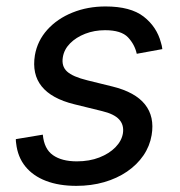

<svg xmlns="http://www.w3.org/2000/svg" viewBox="-20 -573 567 604"><path d="M220.2 11.7Q165.5 11.7 124.8 -3.9Q84 -19.5 59.8 -49.3Q35.6 -79.1 30.8 -122.1Q30.3 -125.5 30 -128.7Q29.8 -131.8 29.8 -135.3L114.7 -149.4Q118.7 -104.5 146.5 -85Q174.3 -65.4 221.7 -65.4Q261.2 -65.4 292.5 -77.6Q323.7 -89.8 343.3 -109.9Q362.8 -129.9 366.7 -153.8Q370.6 -179.7 355 -197Q339.4 -214.4 300.8 -223.6L213.4 -245.1Q142.1 -262.7 111.1 -301.3Q80.1 -339.8 89.8 -399.4Q97.7 -444.8 128.9 -479.5Q160.2 -514.2 207.8 -533.4Q255.4 -552.7 312 -552.7Q390.6 -552.7 431.9 -520.8Q473.1 -488.8 486.3 -439Q487.8 -434.1 489 -429Q490.2 -423.8 490.7 -418.5L410.2 -403.8Q403.8 -433.1 382.6 -455.6Q361.3 -478 310.5 -478Q276.9 -478 248 -466.8Q219.2 -455.6 200.4 -436.5Q181.6 -417.5 177.7 -393.1Q172.9 -364.7 190.9 -348.1Q209 -331.5 254.9 -320.3L334 -300.8Q405.3 -283.2 436 -244.6Q466.8 -206.1 457 -147.9Q451.2 -113.3 431.2 -84Q411.1 -54.7 379.6 -33.2Q348.1 -11.7 307.6 0Q267.1 11.7 220.2 11.7Z"/></svg>

Font: Inter
Style: Italic
Weight: 400
Italic angle: -9.3988°
Designer: Rasmus Andersson
Foundry: rsms
Version: Version 4.001;git-66647c0bb